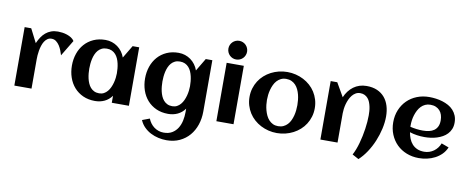

<svg xmlns="http://www.w3.org/2000/svg" viewBox="-82 -1177 4447 1824"><g transform="rotate(10 2141.5 -265.0)"><path d="M548.3 -514.2 455.6 -360.4Q449.7 -379.9 440.4 -404.3Q431.2 -428.7 417.5 -450Q403.8 -471.2 384.8 -485.6Q365.7 -500 340.8 -500Q317.9 -500 301 -488.3Q284.2 -476.6 272.5 -457.8Q260.7 -439 253.2 -415.3Q245.6 -391.6 241.5 -367.4Q237.3 -343.3 235.8 -321Q234.4 -298.8 234.4 -282.7V0H68.8V-564H132.3L199.2 -432.6Q212.9 -464.4 230.5 -491Q248 -517.6 271 -536.9Q293.9 -556.2 323 -566.9Q352.1 -577.6 388.7 -577.6Q407.7 -577.6 431.2 -574.5Q454.6 -571.3 477.1 -563.7Q499.5 -556.2 518.6 -543.9Q537.6 -531.7 548.3 -514.2Z M1173.8 0H1008.8V-67.4Q979.5 -27.3 938.2 -8.1Q897 11.2 847.7 11.2Q783.2 11.2 732.4 -11.7Q681.6 -34.7 646.5 -74.5Q611.3 -114.3 592.8 -168Q574.2 -221.7 574.2 -283.2Q574.2 -344.7 592.8 -398.4Q611.3 -452.1 646.5 -491.9Q681.6 -531.7 732.4 -554.7Q783.2 -577.6 847.7 -577.6Q880.4 -577.6 909.9 -567.9Q939.5 -558.1 964.1 -540.3Q988.8 -522.5 1007.6 -497.3Q1026.4 -472.2 1037.1 -441.4L1110.4 -564H1173.8ZM1007.8 -283.2Q1007.8 -305.2 1005.6 -329.6Q1003.4 -354 998 -377.9Q992.7 -401.9 983.2 -423.6Q973.6 -445.3 958.7 -462.2Q943.8 -479 922.9 -488.8Q901.9 -498.5 874 -498.5Q846.2 -498.5 825.7 -488.5Q805.2 -478.5 790.5 -461.7Q775.9 -444.8 766.4 -422.9Q756.8 -400.9 751.5 -377Q746.1 -353 743.9 -328.9Q741.7 -304.7 741.7 -283.2Q741.7 -261.7 743.9 -237.3Q746.1 -212.9 751.5 -189Q756.8 -165 766.4 -143.1Q775.9 -121.1 790.5 -104.2Q805.2 -87.4 825.7 -77.4Q846.2 -67.4 874 -67.4Q899.4 -67.4 919.2 -77.9Q939 -88.4 953.9 -106Q968.8 -123.5 979 -146Q989.3 -168.5 995.6 -192.4Q1002 -216.3 1004.9 -240Q1007.8 -263.7 1007.8 -283.2Z M1879.4 -67.9Q1879.4 -0.5 1859.4 59.1Q1839.4 118.7 1801.3 163.3Q1763.2 208 1707.8 234.1Q1652.3 260.3 1581.5 260.3Q1542.5 260.3 1502.7 251.5Q1462.9 242.7 1427.5 224.4Q1392.1 206.1 1364 178Q1335.9 149.9 1319.8 111.8L1391.1 85Q1400.4 108.9 1415.3 128.9Q1430.2 148.9 1449.7 163.3Q1469.2 177.7 1492.7 185.8Q1516.1 193.8 1542 193.8Q1590.8 193.8 1623.8 173.8Q1656.7 153.8 1676.8 121.6Q1696.8 89.4 1705.6 48.6Q1714.4 7.8 1714.4 -34.2V-67.4Q1685.1 -27.3 1643.8 -8.1Q1602.5 11.2 1553.2 11.2Q1488.8 11.2 1438 -11.7Q1387.2 -34.7 1352.1 -74.5Q1316.9 -114.3 1298.3 -168Q1279.8 -221.7 1279.8 -283.2Q1279.8 -344.7 1298.3 -398.4Q1316.9 -452.1 1352.1 -491.9Q1387.2 -531.7 1438 -554.7Q1488.8 -577.6 1553.2 -577.6Q1585.9 -577.6 1615.5 -567.9Q1645 -558.1 1669.7 -540.3Q1694.3 -522.5 1713.1 -497.3Q1731.9 -472.2 1742.7 -441.4L1815.9 -564H1879.4ZM1713.4 -283.2Q1713.4 -305.2 1711.2 -329.6Q1709 -354 1703.6 -377.9Q1698.2 -401.9 1688.7 -423.6Q1679.2 -445.3 1664.3 -462.2Q1649.4 -479 1628.4 -488.8Q1607.4 -498.5 1579.6 -498.5Q1551.8 -498.5 1531.2 -488.5Q1510.7 -478.5 1496.1 -461.7Q1481.4 -444.8 1471.9 -422.9Q1462.4 -400.9 1457 -377Q1451.7 -353 1449.5 -328.9Q1447.3 -304.7 1447.3 -283.2Q1447.3 -261.7 1449.5 -237.3Q1451.7 -212.9 1457 -189Q1462.4 -165 1471.9 -143.1Q1481.4 -121.1 1496.1 -104.2Q1510.7 -87.4 1531.2 -77.4Q1551.8 -67.4 1579.6 -67.4Q1605 -67.4 1624.8 -77.9Q1644.5 -88.4 1659.4 -106Q1674.3 -123.5 1684.6 -146Q1694.8 -168.5 1701.2 -192.4Q1707.5 -216.3 1710.4 -240Q1713.4 -263.7 1713.4 -283.2Z M2190.4 -700.2Q2190.4 -681.6 2183.3 -665Q2176.3 -648.4 2164.1 -636.2Q2151.9 -624 2135.3 -616.9Q2118.7 -609.9 2100.1 -609.9Q2081.5 -609.9 2065.2 -616.9Q2048.8 -624 2036.6 -636.2Q2024.4 -648.4 2017.3 -665Q2010.3 -681.6 2010.3 -700.2Q2010.3 -718.8 2017.3 -735.1Q2024.4 -751.5 2036.6 -763.7Q2048.8 -775.9 2065.2 -783Q2081.5 -790 2100.1 -790Q2118.7 -790 2135.3 -783Q2151.9 -775.9 2164.1 -763.7Q2176.3 -751.5 2183.3 -735.1Q2190.4 -718.8 2190.4 -700.2ZM2183.1 0H2017.6V-563.5H2183.1Z M2917 -283.2Q2917 -239.3 2905.3 -200.7Q2893.6 -162.1 2872.8 -129.4Q2852.1 -96.7 2822.8 -70.6Q2793.5 -44.4 2758.5 -26.4Q2723.6 -8.3 2683.8 1.5Q2644 11.2 2602.1 11.2Q2560.1 11.2 2520.5 1.5Q2481 -8.3 2446 -26.4Q2411.1 -44.4 2381.8 -70.6Q2352.5 -96.7 2331.8 -129.4Q2311 -162.1 2299.3 -200.9Q2287.6 -239.7 2287.6 -283.2Q2287.6 -326.7 2299.3 -365.5Q2311 -404.3 2331.8 -437Q2352.5 -469.7 2381.8 -495.8Q2411.1 -522 2446 -540Q2481 -558.1 2520.5 -567.9Q2560.1 -577.6 2602.1 -577.6Q2644 -577.6 2683.8 -567.9Q2723.6 -558.1 2758.5 -540Q2793.5 -522 2822.8 -495.8Q2852.1 -469.7 2872.8 -437Q2893.6 -404.3 2905.3 -365.5Q2917 -326.7 2917 -283.2ZM2749 -283.2Q2749 -306.6 2746.3 -332.8Q2743.7 -358.9 2737.3 -384Q2731 -409.2 2720 -432.4Q2709 -455.6 2692.9 -472.9Q2676.8 -490.2 2654.3 -500.7Q2631.8 -511.2 2602.1 -511.2Q2573.7 -511.2 2551.8 -500.5Q2529.8 -489.7 2513.4 -471.9Q2497.1 -454.1 2486.1 -430.7Q2475.1 -407.2 2468.3 -382.1Q2461.4 -356.9 2458.5 -331.3Q2455.6 -305.7 2455.6 -283.2Q2455.6 -260.7 2458.5 -235.1Q2461.4 -209.5 2468.3 -184.1Q2475.1 -158.7 2486.1 -135.5Q2497.1 -112.3 2513.4 -94.5Q2529.8 -76.7 2551.8 -65.9Q2573.7 -55.2 2602.1 -55.2Q2631.3 -55.2 2653.8 -65.7Q2676.3 -76.2 2692.6 -93.8Q2709 -111.3 2719.7 -134.3Q2730.5 -157.2 2737.1 -182.6Q2743.7 -208 2746.3 -233.9Q2749 -259.8 2749 -283.2Z M3597.7 -323.2Q3597.7 -266.1 3583.7 -204.1Q3569.8 -142.1 3544.9 -82.5Q3520 -22.9 3485.4 29.5Q3450.7 82 3409.2 120.1L3347.2 86.4Q3360.4 62 3372.1 31.7Q3383.8 1.5 3393.3 -32.5Q3402.8 -66.4 3410.4 -102.5Q3418 -138.7 3423.1 -174.1Q3428.2 -209.5 3430.9 -242.9Q3433.6 -276.4 3433.6 -305.2Q3433.6 -324.2 3432.1 -345.9Q3430.7 -367.7 3426 -389.4Q3421.4 -411.1 3413.6 -431.2Q3405.8 -451.2 3392.8 -466.3Q3379.9 -481.4 3361.6 -490.7Q3343.3 -500 3318.4 -500Q3293.9 -500 3274.9 -489Q3255.9 -478 3241.2 -460.2Q3226.6 -442.4 3216.1 -419.4Q3205.6 -396.5 3199 -372.3Q3192.4 -348.1 3189.5 -324.7Q3186.5 -301.3 3186.5 -282.7V0H3021V-564H3084.5L3160.2 -432.6Q3173.8 -465.3 3194.3 -492.2Q3214.8 -519 3240.7 -538.1Q3266.6 -557.1 3298.1 -567.4Q3329.6 -577.6 3366.2 -577.6Q3424.8 -577.6 3468.3 -558.6Q3511.7 -539.6 3540.5 -505.6Q3569.3 -471.7 3583.5 -425Q3597.7 -378.4 3597.7 -323.2Z M3842.3 -267.6Q3872.6 -260.7 3902.8 -256.8Q3933.1 -252.9 3963.9 -252.9Q3996.1 -252.9 4023.7 -259Q4051.3 -265.1 4071.5 -279.5Q4091.8 -293.9 4103.5 -317.9Q4115.2 -341.8 4115.2 -377.4Q4115.2 -406.2 4107.4 -430.2Q4099.6 -454.1 4084.2 -471.2Q4068.8 -488.3 4046.4 -497.8Q4023.9 -507.3 3994.1 -507.3Q3966.3 -507.3 3944.1 -497.1Q3921.9 -486.8 3905 -469.5Q3888.2 -452.1 3876.2 -429.2Q3864.3 -406.2 3856.4 -381.3Q3848.6 -356.4 3845.2 -331.1Q3841.8 -305.7 3841.8 -283.2Q3841.8 -279.3 3841.8 -275.4Q3841.8 -271.5 3842.3 -267.6ZM4249 -378.9Q4249 -344.2 4237.8 -317.1Q4226.6 -290 4207.3 -269.5Q4188 -249 4162.6 -234.9Q4137.2 -220.7 4108.4 -211.7Q4079.6 -202.6 4049.1 -198.7Q4018.6 -194.8 3989.7 -194.8Q3953.1 -194.8 3917.5 -200Q3881.8 -205.1 3847.2 -216.3Q3852.5 -184.1 3864.3 -155Q3876 -126 3895.5 -104.2Q3915 -82.5 3943.6 -69.8Q3972.2 -57.1 4011.2 -57.1Q4037.1 -57.1 4060.5 -64.9Q4084 -72.8 4103.5 -86.9Q4123 -101.1 4137.9 -120.6Q4152.8 -140.1 4162.1 -164.1L4233.4 -137.7Q4217.3 -99.1 4189.2 -71Q4161.1 -43 4125.7 -24.7Q4090.3 -6.3 4050.5 2.4Q4010.7 11.2 3971.7 11.2Q3907.2 11.2 3852.5 -10.5Q3797.9 -32.2 3758.3 -71.3Q3718.8 -110.4 3696.3 -164.6Q3673.8 -218.8 3673.8 -283.2Q3673.8 -347.7 3696.3 -401.9Q3718.8 -456.1 3758.3 -495.1Q3797.9 -534.2 3852.5 -555.9Q3907.2 -577.6 3971.7 -577.6Q4002.9 -577.6 4035.6 -573.2Q4068.4 -568.8 4099.1 -559.3Q4129.9 -549.8 4157.2 -534.7Q4184.6 -519.5 4204.8 -497.3Q4225.1 -475.1 4237.1 -445.8Q4249 -416.5 4249 -378.9Z"/></g></svg>

Font: Aclonica
Style: Regular
Weight: 400
Version: Version 1.001